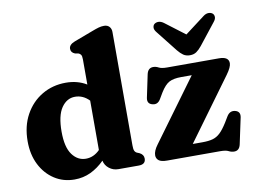

<svg xmlns="http://www.w3.org/2000/svg" viewBox="-81 -868 1327 1001"><g transform="rotate(-10 583.0 -367.0)"><path d="M30 -224.5Q30 -305 63 -365Q96 -425 152.2 -458.2Q208.5 -491.5 278.5 -491.5Q340.5 -491.5 388 -462.5V-596Q388 -613.5 383.2 -620.5Q378.5 -627.5 369.5 -630.5L352.5 -633.5Q331.5 -641.5 331.5 -661.5Q331.5 -683.5 363 -695.5L461.5 -732.5Q483.5 -741 497.8 -745Q512 -749 526.5 -749Q544.5 -749 554.5 -738Q564.5 -727 564.5 -710V-109.5Q564.5 -89 568.5 -80.5Q572.5 -72 581 -68L593.5 -63Q615.5 -52 615.5 -31Q615.5 0 578.5 0H471Q443.5 0 422.5 -16.5Q401.5 -33 396.5 -58Q362.5 -24 323 -5.2Q283.5 13.5 237.5 13.5Q178 13.5 131 -17Q84 -47.5 57 -101Q30 -154.5 30 -224.5ZM213 -243.5Q213 -161.5 241.8 -122.2Q270.5 -83 314 -83Q355.5 -83 388 -116V-377.5Q355.5 -411 313 -411Q269.5 -411 241.2 -369.8Q213 -328.5 213 -243.5ZM1112.5 -386.5 875.5 -62H927Q959.5 -62 981.2 -68Q1003 -74 1021 -91Q1039 -108 1060 -141.5L1079 -173Q1095 -199 1121.5 -193.5Q1151.5 -187 1145.5 -155.5L1116 -17Q1109 14.5 1082 14.5Q1067 14.5 1053.2 7.2Q1039.5 0 1010.5 0H728.5Q698 0 685 -10.2Q672 -20.5 672 -37.5Q672 -61 694.5 -91L932.5 -416H876.5Q836 -416 813 -404Q790 -392 766.5 -354L747 -321Q731.5 -295.5 705.5 -302Q675 -309 682 -341.5L707 -460.5Q714 -493 741.5 -493Q756 -493 769.8 -485.5Q783.5 -478 812.5 -478H1087.5Q1139 -478 1139 -443.5Q1139 -423 1112.5 -386.5ZM1005 -557.5Q990.5 -539.5 976.5 -529.8Q962.5 -520 942 -520Q921.5 -520 907.2 -529.8Q893 -539.5 878.5 -557.5L790.5 -669Q779 -683 779.5 -694.5Q780 -706 787 -712.5Q796 -720 809.2 -720Q822.5 -720 837 -709.5L942 -630L1047 -709.5Q1061 -720 1074.5 -720Q1088 -720 1096.5 -712.5Q1103.5 -706 1104 -694.5Q1104.5 -683 1093 -669Z"/></g></svg>

Font: Fraunces 9pt S050
Style: Bold
Weight: 700
Version: Version 1.000; ttfautohint (v1.8.3)